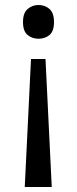

<svg xmlns="http://www.w3.org/2000/svg" viewBox="-20 -566 309 768"><path d="M196 -478Q196 -441 178 -426Q160 -411 134 -411Q109 -411 90.5 -426Q72 -441 72 -478Q72 -514 90.5 -530Q109 -546 134 -546Q160 -546 178 -530Q196 -514 196 -478ZM104 -330H162L187 182H79Z"/></svg>

Font: Noto Sans Old Turkic
Style: Regular
Weight: 400
Designer: Monotype Design Team
Foundry: Monotype Imaging Inc.
Version: Version 2.003; ttfautohint (v1.8.4.7-5d5b)